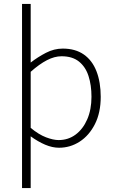

<svg xmlns="http://www.w3.org/2000/svg" viewBox="-20 -739 584 976"><path d="M92 217V-719H136V-512V-421Q172 -449 213.5 -470.5Q255 -492 299 -492Q363 -492 406 -462Q449 -432 470.5 -376.5Q492 -321 492 -247Q492 -166 462.5 -108Q433 -50 385 -19Q337 12 280 12Q246 12 209.5 -3.5Q173 -19 136 -46V42V217ZM278 -27Q327 -27 364.5 -55Q402 -83 423.5 -132.5Q445 -182 445 -247Q445 -306 430 -352.5Q415 -399 381.5 -426Q348 -453 293 -453Q257 -453 218.5 -433Q180 -413 136 -374V-89Q177 -55 214 -41Q251 -27 278 -27Z"/></svg>

Font: Source Sans 3 ExtraLight Light
Style: Regular
Weight: 300
Version: Version 3.052;hotconv 1.1.0;makeotfexe 2.6.0